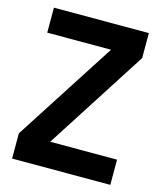

<svg xmlns="http://www.w3.org/2000/svg" viewBox="-105 -768 715 846"><g transform="rotate(15 252.5 -345.0)"><path d="M478 -115V0H30V-115L327 -576H36V-690H469V-576L173 -115Z"/></g></svg>

Font: D-DIN
Style: DIN-Bold
Weight: 700
Designer: Charles Nix
Foundry: Datto Inc.
Version: Version 1.00